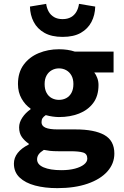

<svg xmlns="http://www.w3.org/2000/svg" viewBox="-20 -763 640 994"><path d="M277 211Q212 211 161.5 197.5Q111 184 81.5 156Q52 128 52 84Q52 54 71.5 29Q91 4 129 -15V-19Q108 -33 93.5 -53Q79 -73 79 -104Q79 -129 95.5 -154Q112 -179 138 -197V-201Q111 -219 92 -252Q73 -285 73 -328Q73 -388 102.5 -428Q132 -468 180.5 -488Q229 -508 285 -508Q331 -508 367 -496H568V-388H468Q477 -377 483.5 -359.5Q490 -342 490 -323Q490 -266 462.5 -229.5Q435 -193 389 -175Q343 -157 285 -157Q271 -157 253 -159.5Q235 -162 217 -167Q205 -159 200 -151Q195 -143 195 -130Q195 -111 215.5 -102Q236 -93 279 -93H371Q469 -93 520.5 -64Q572 -35 572 32Q572 84 536 124.5Q500 165 433.5 188Q367 211 277 211ZM285 -246Q306 -246 323 -255Q340 -264 350 -282.5Q360 -301 360 -328Q360 -354 350 -372Q340 -390 323 -399.5Q306 -409 285 -409Q265 -409 248 -399.5Q231 -390 221 -372Q211 -354 211 -328Q211 -301 221 -282.5Q231 -264 248 -255Q265 -246 285 -246ZM298 118Q338 118 368 110Q398 102 415 88.5Q432 75 432 58Q432 33 410 26.5Q388 20 345 20H283Q256 20 238.5 18Q221 16 207 13Q188 25 180 36.5Q172 48 172 62Q172 89 206 103.5Q240 118 298 118ZM304 -572Q247 -572 210 -593Q173 -614 154.5 -649.5Q136 -685 135 -729L219 -743Q222 -721 232 -703Q242 -685 260 -674.5Q278 -664 304 -664Q330 -664 348 -674.5Q366 -685 376 -703Q386 -721 389 -743L473 -729Q472 -685 453.5 -649.5Q435 -614 398.5 -593Q362 -572 304 -572Z"/></svg>

Font: Source Code Pro ExtraLight
Style: Bold
Weight: 700
Monospace: yes
Version: Version 1.018;hotconv 1.0.116;makeotfexe 2.5.65601